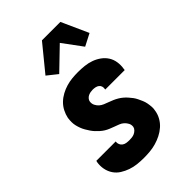

<svg xmlns="http://www.w3.org/2000/svg" viewBox="-229 -859 958 958"><g transform="rotate(-45 250.0 -379.5)"><path d="M202 8Q178 8 155 5.5Q132 3 110.5 -4.5Q89 -12 70 -24Q51 -36 38.5 -54.5Q26 -73 21.5 -96Q17 -119 21 -143L23 -150H160L159 -148Q158 -138 162 -129Q166 -120 174 -114.5Q182 -109 192 -107.5Q202 -106 212 -106Q221 -106 230.5 -107Q240 -108 248.5 -112Q257 -116 264 -123Q271 -130 273 -139Q275 -153 269 -164.5Q263 -176 253.5 -184.5Q244 -193 232 -197.5Q220 -202 208 -206.5Q196 -211 183.5 -216Q171 -221 160.5 -227.5Q150 -234 140.5 -242.5Q131 -251 122.5 -260Q114 -269 107 -279.5Q100 -290 93.5 -301Q87 -312 82.5 -324Q78 -336 75 -348.5Q72 -361 72 -374.5Q72 -388 74 -402Q78 -422 88 -441.5Q98 -461 113.5 -476Q129 -491 148.5 -501.5Q168 -512 188.5 -518Q209 -524 229.5 -526Q250 -528 271 -528Q294 -528 317 -525.5Q340 -523 361 -515.5Q382 -508 400 -495Q418 -482 429.5 -464Q441 -446 444.5 -423.5Q448 -401 444 -378L443 -370H306V-372Q308 -382 305.5 -390.5Q303 -399 296 -404.5Q289 -410 279.5 -412Q270 -414 261 -414Q253 -414 245 -412.5Q237 -411 229.5 -407.5Q222 -404 216 -397Q210 -390 209 -382Q207 -368 213 -356Q219 -344 228 -336Q237 -328 249 -323Q261 -318 273.5 -313.5Q286 -309 297.5 -304Q309 -299 320 -292.5Q331 -286 340.5 -278Q350 -270 358.5 -260.5Q367 -251 374.5 -241Q382 -231 387.5 -219.5Q393 -208 398 -196.5Q403 -185 405.5 -172Q408 -159 409 -145.5Q410 -132 407 -119Q404 -98 393 -78Q382 -58 365 -43Q348 -28 328 -18Q308 -8 287 -2Q266 4 244.5 6Q223 8 202 8ZM198 -587 144 -630 256 -767H386L450 -625L386 -592L310 -695Z"/></g></svg>

Font: Iosevka Heavy Oblique
Style: Regular
Weight: 900
Italic angle: -9°
Monospace: yes
Designer: Belleve Invis
Foundry: Belleve Invis
Version: Version 32.5.0; ttfautohint (v1.8.4)